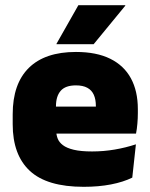

<svg xmlns="http://www.w3.org/2000/svg" viewBox="-20 -708 580 741"><path d="M303 13Q161.5 13 95.2 -48.5Q29 -110 29 -228.5V-267Q29 -384.5 91.2 -446Q153.5 -507.5 273 -507.5Q352.5 -507.5 405.5 -481.2Q458.5 -455 485.2 -405.8Q512 -356.5 512 -287V-271.5Q512 -251.5 510.2 -230.8Q508.5 -210 505 -192.5H346.5Q348.5 -223 349.2 -250Q350 -277 350 -298.5Q350 -324.5 342 -342.2Q334 -360 317 -369.2Q300 -378.5 273 -378.5Q232.5 -378.5 214.2 -357.5Q196 -336.5 196 -298V-253.5L197 -234.5V-203.5Q197 -188 202.5 -173.5Q208 -159 222.8 -147.8Q237.5 -136.5 264.8 -130Q292 -123.5 335.5 -123.5Q380 -123.5 422.5 -130.8Q465 -138 504.5 -151L490.5 -22.5Q456 -5.5 408.2 3.8Q360.5 13 303 13ZM122.5 -192.5V-296.5H469.5V-192.5ZM282.5 -688H463.5V-686L341.5 -537.5H198V-539Z"/></svg>

Font: Anek Telugu Medium ExtraBold
Style: Regular
Weight: 800
Version: Version 1.003